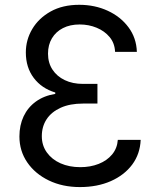

<svg xmlns="http://www.w3.org/2000/svg" viewBox="-20 -757 658 787"><path d="M307.6 9.8Q236.3 9.8 180.2 -17.3Q124 -44.4 91.8 -91.3Q59.6 -138.2 59.6 -197.8Q59.6 -243.7 76.9 -280.3Q94.2 -316.9 127.2 -340.8Q160.2 -364.7 206.5 -372.1V-377.9Q150.9 -394.5 118.4 -437.5Q85.9 -480.5 85.9 -542Q85.9 -593.8 112.3 -638.2Q138.7 -682.6 187.7 -710Q236.8 -737.3 304.7 -737.3Q368.7 -737.3 421.6 -712.9Q474.6 -688.5 506.8 -645Q539.1 -601.6 541 -544.4H451.7Q450.2 -580.1 429.4 -605Q408.7 -629.9 376.2 -643.3Q343.8 -656.7 306.6 -656.7Q267.1 -656.7 238 -641.8Q209 -627 192.9 -600.1Q176.8 -573.2 176.8 -537.1Q176.8 -499.5 195.1 -471.7Q213.4 -443.8 245.6 -428.5Q277.8 -413.1 320.3 -413.1H379.4V-332.5H320.3Q266.6 -332.5 228.8 -315.4Q190.9 -298.3 171.1 -268.3Q151.4 -238.3 151.4 -198.7Q151.4 -161.1 171.9 -132.3Q192.4 -103.5 228 -87.6Q263.7 -71.8 309.1 -71.8Q350.6 -71.8 384.5 -85.2Q418.5 -98.6 439.5 -123.8Q460.4 -148.9 462.9 -183.6H556.6Q554.2 -126 522 -82.5Q489.7 -39.1 434.3 -14.6Q378.9 9.8 307.6 9.8Z"/></svg>

Font: Inter Variable LoSnoCo
Style: Regular
Weight: 400
Designer: Rasmus Andersson
Foundry: rsms
Version: Version 4.000;git-a52131595; featfreeze: case,dlig,ss01,ss02